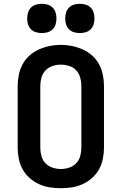

<svg xmlns="http://www.w3.org/2000/svg" viewBox="-20 -982 640 1010"><path d="M300 8Q270 8 241 3.5Q212 -1 185 -13.5Q158 -26 135.5 -46Q113 -66 99 -91.5Q85 -117 79 -146.5Q73 -176 73 -205V-530Q73 -559 79 -588.5Q85 -618 99 -644Q113 -670 135.5 -690Q158 -710 185 -722Q212 -734 241 -740Q270 -746 300 -746Q330 -746 359 -740Q388 -734 415 -722Q442 -710 464.5 -690Q487 -670 501 -644Q515 -618 521 -588.5Q527 -559 527 -530V-205Q527 -176 521 -146.5Q515 -117 501 -91.5Q487 -66 464.5 -46Q442 -26 415 -13.5Q388 -1 359 3.5Q330 8 300 8ZM300 -93Q322 -93 343.5 -100Q365 -107 380.5 -123Q396 -139 402 -161Q408 -183 408 -205V-530Q408 -552 402 -574Q396 -596 380.5 -612.5Q365 -629 343 -635.5Q321 -642 299 -642Q277 -642 255.5 -634.5Q234 -627 219 -611Q204 -595 198 -573.5Q192 -552 192 -530V-205Q192 -183 198 -161Q204 -139 219.5 -123Q235 -107 256.5 -100Q278 -93 300 -93ZM400 -808Q384 -808 369 -812.5Q354 -817 343 -828Q332 -839 327.5 -854Q323 -869 323 -885Q323 -901 327.5 -916Q332 -931 343 -942Q354 -953 369 -957.5Q384 -962 400 -962Q416 -962 431 -957.5Q446 -953 457 -942Q468 -931 472.5 -916Q477 -901 477 -885Q477 -869 472.5 -854Q468 -839 457 -828Q446 -817 431 -812.5Q416 -808 400 -808ZM200 -808Q184 -808 169 -812.5Q154 -817 143 -828Q132 -839 127.5 -854Q123 -869 123 -885Q123 -901 127.5 -916Q132 -931 143 -942Q154 -953 169 -957.5Q184 -962 200 -962Q216 -962 231 -957.5Q246 -953 257 -942Q268 -931 272.5 -916Q277 -901 277 -885Q277 -869 272.5 -854Q268 -839 257 -828Q246 -817 231 -812.5Q216 -808 200 -808Z"/></svg>

Font: Zed Sans Extended
Style: Bold
Weight: 700
Width: 7
Designer: Belleve Invis
Foundry: Belleve Invis
Version: Version 1.0.0; ttfautohint (v1.8.4)